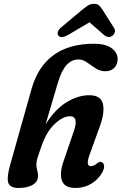

<svg xmlns="http://www.w3.org/2000/svg" viewBox="-20 -946 618 977"><path d="M191 -202Q177.5 -164 171.2 -144Q165 -124 165 -109.5Q165 -93.5 169.2 -80.2Q173.5 -67 173.5 -50.5Q173.5 -22 147 -5.8Q120.5 10.5 75 10.5Q30.5 10.5 22 -16.5Q13.5 -43.5 32.5 -110L141 -495Q173 -607.5 252.5 -665.5Q332 -723.5 458.5 -723.5Q515.5 -723.5 547 -701.5Q578.5 -679.5 578.5 -645Q578.5 -619 562 -601.2Q545.5 -583.5 516 -583.5Q489 -583.5 466.2 -598.5Q443.5 -613.5 422.5 -628.5Q401.5 -643.5 379.5 -643.5Q345.5 -643.5 319.8 -616.5Q294 -589.5 275 -526.5L212 -313.5Q261.5 -391.5 319.8 -426.5Q378 -461.5 433.5 -461.5Q494.5 -461.5 504 -416.2Q513.5 -371 487 -300.5L436 -159Q414.5 -100.5 442 -100.5Q449.5 -100.5 457 -103.8Q464.5 -107 475 -115.5Q489 -126 498.5 -120.5Q507.5 -116.5 509.5 -103.2Q511.5 -90 501 -69.5Q481.5 -34 445.5 -11.8Q409.5 10.5 365 10.5Q308.5 10.5 295.2 -26.8Q282 -64 303 -124.5L355.5 -278Q382 -354.5 335.5 -354.5Q300 -354.5 258 -314.8Q216 -275 191 -202ZM325 -767.5Q291.5 -748.5 277.5 -764.5Q271.5 -771.5 274 -782.8Q276.5 -794 290.5 -806L393 -892Q412 -907.5 426 -917Q440 -926.5 458 -926.5Q476 -926.5 485.2 -917.2Q494.5 -908 504.5 -892L560.5 -803.5Q567.5 -791.5 563.8 -780.8Q560 -770 552 -764Q532 -750 510 -767.5L435.5 -832.5Z"/></svg>

Font: Fraunces 72pt S100 SemiBold
Style: Italic
Weight: 600
Italic angle: -16°
Version: Version 1.000; ttfautohint (v1.8.3)